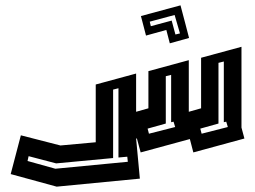

<svg xmlns="http://www.w3.org/2000/svg" viewBox="-20 -567 954 718"><path d="M20 84 58 -61 206 -23 338 -35V-251L489 -292V-149L535 -162V-301L686 -342V-149L732 -162V-351L883 -392V-90L894 -49L703 3L690 -47L506 3L492 -49H489L503 101L192 131ZM797 -105 729 -86 734 -67 832 -92 826 -112 817 -110V-337L797 -332ZM600 -105 532 -86 537 -67 635 -92 629 -112 620 -110V-287L600 -282ZM83 35 187 64 458 38 456 19 423 22V-237L403 -232V24L190 44L87 17ZM507 -507 655 -547 674 -475 687 -425 615 -405 602 -455 526 -434ZM540 -486 544 -469 622 -490 636 -438 653 -442 633 -511Z"/></svg>

Font: Blaka Hollow
Style: Regular
Weight: 400
Designer: Mohamed Gaber
Foundry: Kief Type Foundry
Version: Version 1.003; ttfautohint (v1.8.4.7-5d5b)